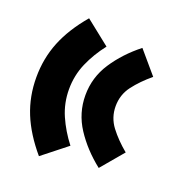

<svg xmlns="http://www.w3.org/2000/svg" viewBox="-110 -749 689 752"><g transform="rotate(20 234.5 -373.5)"><path d="M19.5 -373Q19.5 -452.1 47.6 -521.7Q75.7 -591.3 134.8 -660.6L236.8 -579.6Q200.7 -533.7 178.2 -482.2Q155.8 -430.7 155.8 -373Q155.8 -315.4 178.2 -264.2Q200.7 -212.9 236.8 -166.5L134.8 -85.9Q75.7 -155.3 47.6 -224.6Q19.5 -293.9 19.5 -373ZM224.1 -373Q224.1 -447.3 264.9 -509.5Q305.7 -571.8 370.6 -623L449.2 -530.8Q406.7 -495.6 378.4 -458.3Q350.1 -420.9 350.1 -373Q350.1 -325.7 378.4 -288.3Q406.7 -251 449.2 -215.8L370.6 -122.6Q305.7 -173.8 264.9 -236.3Q224.1 -298.8 224.1 -373Z"/></g></svg>

Font: Estedad-FD Black
Style: Regular
Weight: 900
Designer: Amin Abedi
Version: Version 7.3